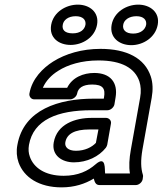

<svg xmlns="http://www.w3.org/2000/svg" viewBox="-20 -774 702 829"><path d="M545 -128C538 -89 536 -55 541 -25H434C431 -40 440 -106 392 -64C360 -36 317 -15 255 -15C173 -15 125 -51 109 -97C103 -113 102 -129 105 -148C124 -257 229 -298 375 -298H444C459 -298 472 -312 474 -323L479 -353C490 -417 457 -459 387 -459C340 -459 292 -440 270 -395H165C178 -425 202 -450 231 -468C273 -495 333 -513 405 -513C507 -513 563 -479 582 -422C588 -403 590 -379 585 -352ZM409 25H567C578 25 593 15 596 0L597 -8C598 -12 598 -16 597 -19C588 -47 587 -81 595 -128L635 -352C641 -386 640 -417 631 -444C605 -523 527 -563 414 -563C334 -563 263 -542 209 -508C165 -480 118 -434 107 -370C105 -359 113 -345 128 -345H283C294 -345 310 -355 313 -370C317 -393 336 -409 378 -409C424 -409 436 -392 429 -353L428 -348H384C236 -348 82 -302 55 -148C50 -122 52 -96 60 -73C83 -8 149 35 246 35C301 35 347 20 385 -3C388 9 392 25 409 25ZM212 -159C202 -103 248 -73 299 -73C356 -73 407 -98 437 -136C440 -140 442 -145 443 -149L459 -240C462 -255 449 -265 438 -265H375C306 -265 226 -239 212 -159ZM262 -159C268 -196 302 -215 366 -215H405L394 -157C377 -139 347 -123 308 -123C273 -123 259 -140 262 -159ZM294 -630C259 -630 247 -646 251 -667C254 -687 274 -704 307 -704C339 -704 352 -687 349 -667C345 -646 327 -630 294 -630ZM285 -580C336 -580 389 -612 399 -667C409 -721 367 -754 316 -754C265 -754 211 -722 201 -667C191 -611 234 -580 285 -580ZM555 -629C522 -629 508 -646 512 -667C515 -687 536 -704 569 -704C601 -704 614 -687 611 -667C607 -646 587 -629 555 -629ZM547 -579C598 -579 651 -612 661 -667C671 -721 628 -754 577 -754C526 -754 472 -722 462 -667C452 -612 495 -579 547 -579Z"/></svg>

Font: Asimov
Style: WidOuIt
Weight: 500
Designer: Google
Version: Version 2.000980; 2014